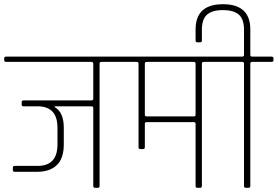

<svg xmlns="http://www.w3.org/2000/svg" viewBox="-30 -892 1319 912"><path d="M230 -387V-383Q273 -359 273 -285V-206Q273 -139 239.5 -107.5Q206 -76 148 -76H40Q31 -76 31 -84V-96Q31 -104 40 -104H149Q243 -104 243 -206V-285Q243 -387 149 -387H82Q73 -387 73 -395V-407Q73 -415 82 -415H404Q413 -415 413 -423V-590Q413 -598 404 -598H-1Q-10 -598 -10 -606V-615Q-10 -623 -1 -623H544Q553 -623 553 -615V-606Q553 -598 544 -598H452Q443 -598 443 -590V-9Q443 0 435 0H421Q413 0 413 -9V-379Q413 -387 404 -387Z M899 -347V-590Q899 -598 890 -598H667Q658 -598 658 -590V-348Q658 -339 666 -339H890Q899 -339 899 -347ZM890 -312H667Q658 -312 658 -304V-193Q658 -184 650 -184H636Q628 -184 628 -193V-590Q628 -598 619 -598H542Q533 -598 533 -606V-615Q533 -623 542 -623H1030Q1039 -623 1039 -615V-606Q1039 -598 1030 -598H938Q929 -598 929 -590V-9Q929 0 921 0H907Q899 0 899 -9V-304Q899 -312 890 -312Z M1168 -623H1260Q1269 -623 1269 -615V-606Q1269 -598 1260 -598H1168Q1159 -598 1159 -590V-9Q1159 0 1151 0H1137Q1129 0 1129 -9V-590Q1129 -598 1120 -598H1029Q1020 -598 1020 -606V-615Q1020 -623 1029 -623H1120Q1129 -623 1129 -631V-751Q1129 -801 1104.5 -822.5Q1080 -844 1029 -844Q978 -844 953.5 -822.5Q929 -801 929 -751V-700Q929 -691 921 -691H907Q899 -691 899 -700V-752Q899 -872 1029 -872Q1159 -872 1159 -752V-631Q1159 -623 1168 -623Z"/></svg>

Font: Rajdhani Light
Style: Regular
Weight: 300
Designer: Satya Rajpurohit, Jyotish Sonowal
Foundry: Indian Type Foundry
Version: Version 1.201;PS 1.0;hotconv 1.0.78;makeotf.lib2.5.61930; tt